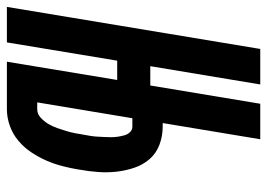

<svg xmlns="http://www.w3.org/2000/svg" viewBox="-146 -646 775 557"><g transform="rotate(90 241.5 -367.5)"><path d="M-17 0 105 -735H208L155 -416H211L264 -735H367L320 -452H330Q358 -452 383 -442.5Q408 -433 424.5 -414Q441 -395 449.5 -370Q458 -345 461 -318.5Q464 -292 462 -264.5Q460 -237 455 -210Q455 -209 455 -209Q455 -209 455 -209Q451 -185 445 -161.5Q439 -138 429 -115Q419 -92 405 -71Q391 -50 371.5 -33.5Q352 -17 328 -8.5Q304 0 280 0H142L195 -320H139L86 0ZM260 -88H280Q294 -88 305 -98.5Q316 -109 323 -121Q330 -133 334.5 -146Q339 -159 343 -172Q347 -185 349.5 -198Q352 -211 354 -224Q356 -234 357.5 -244Q359 -254 359.5 -264Q360 -274 360.5 -283.5Q361 -293 361 -303Q361 -313 359.5 -322.5Q358 -332 355.5 -341Q353 -350 346.5 -357Q340 -364 330 -364H306Z"/></g></svg>

Font: Iosevka SS04 Oblique
Style: Bold
Weight: 700
Italic angle: -9°
Monospace: yes
Designer: Belleve Invis
Foundry: Belleve Invis
Version: Version 19.0.0; ttfautohint (v1.8.4)